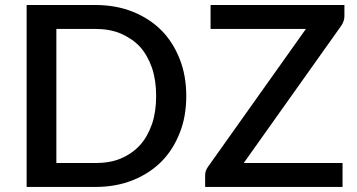

<svg xmlns="http://www.w3.org/2000/svg" viewBox="-20 -740 1413 760"><path d="M717.3 -359.9Q717.3 -278.3 691.4 -213.9Q664.6 -146 618.7 -100.1Q571.8 -53.2 504.9 -26.4Q438.5 0 357.4 0H85.4V-720.2H357.4Q438.5 -720.2 504.9 -693.8Q571.8 -667 618.7 -620.1Q664.1 -574.7 691.4 -506.3Q717.3 -440.9 717.3 -359.9ZM598.1 -359.9Q598.1 -422.4 581.5 -471.7Q563.5 -522.5 533.7 -555.2Q503.4 -587.4 457.5 -607.4Q414.1 -625.5 357.4 -625.5H203.1V-94.7H357.4Q415.5 -94.7 457.5 -112.3Q502.4 -131.3 533.7 -165Q563.5 -197.8 581.5 -248.5Q598.1 -296.9 598.1 -359.9ZM1343.3 -720.2V-676.3Q1343.3 -667 1340.3 -657.2Q1336.4 -646.5 1331.5 -639.2L944.8 -94.7H1335.9V0H792V-45.9Q792 -56.2 794.9 -64Q797.9 -71.8 803.2 -79.6L1190.9 -625.5H813.5V-720.2Z"/></svg>

Font: Lato-SemiBold
Style: Regular
Weight: 500
Designer: Lukasz Dziedzic with Adam Twardoch and Botio Nikoltchev
Foundry: tyPoland Lukasz Dziedzic
Version: ""